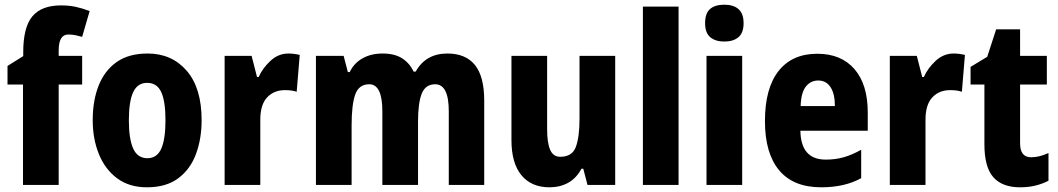

<svg xmlns="http://www.w3.org/2000/svg" viewBox="-20 -788 4509 818"><path d="M330 -428H230V0H78V-428H12V-507L79 -549V-566Q79 -672 118 -718.5Q157 -765 240 -765Q274 -765 302 -759Q330 -753 362 -741L330 -631Q316 -635 301.5 -638Q287 -641 271 -641Q230 -641 230 -573V-550H330Z M839 -276Q839 -197 815 -132Q791 -67 739.5 -28.5Q688 10 606 10Q531 10 479.5 -28Q428 -66 401.5 -131Q375 -196 375 -276Q375 -360 400.5 -424Q426 -488 477.5 -524Q529 -560 609 -560Q712 -560 775.5 -486.5Q839 -413 839 -276ZM529 -275Q529 -196 547.5 -155Q566 -114 608 -114Q649 -114 667 -154.5Q685 -195 685 -276Q685 -356 667 -395.5Q649 -435 607 -435Q566 -435 547.5 -395.5Q529 -356 529 -275Z M1209 -560Q1232 -560 1257 -554L1244 -397Q1225 -404 1194 -404Q1147 -404 1118 -373Q1089 -342 1089 -278V0H937V-550H1052L1075 -460H1082Q1099 -498 1132.5 -529Q1166 -560 1209 -560Z M1886 -560Q1964 -560 2003.5 -511Q2043 -462 2043 -359V0H1892V-314Q1892 -429 1834 -429Q1793 -429 1777 -389.5Q1761 -350 1761 -270V0H1609V-314Q1609 -429 1553 -429Q1509 -429 1493.5 -385.5Q1478 -342 1478 -254V0H1326V-550H1444L1462 -481H1470Q1488 -519 1524.5 -539.5Q1561 -560 1610 -560Q1662 -560 1694 -539Q1726 -518 1742 -483H1751Q1794 -560 1886 -560Z M2601 -550V0H2483L2465 -69H2457Q2436 -29 2401 -9.5Q2366 10 2321 10Q2244 10 2201.5 -41.5Q2159 -93 2159 -191V-550H2311V-237Q2311 -179 2324 -149.5Q2337 -120 2367 -120Q2418 -120 2433.5 -162.5Q2449 -205 2449 -282V-550Z M2871 0H2719V-760H2871Z M3066 -768Q3105 -768 3126.5 -749Q3148 -730 3148 -689Q3148 -648 3126 -629.5Q3104 -611 3066 -611Q3028 -611 3006 -629.5Q2984 -648 2984 -689Q2984 -731 3005 -749.5Q3026 -768 3066 -768ZM3142 -550V0H2990V-550Z M3462 -559Q3564 -559 3620.5 -493.5Q3677 -428 3677 -309V-231H3390Q3392 -108 3498 -108Q3539 -108 3574.5 -118Q3610 -128 3649 -150V-29Q3579 10 3479 10Q3360 10 3299.5 -62.5Q3239 -135 3239 -272Q3239 -412 3297 -485.5Q3355 -559 3462 -559ZM3466 -445Q3434 -445 3413.5 -419.5Q3393 -394 3391 -336H3537Q3537 -388 3518.5 -416.5Q3500 -445 3466 -445Z M4043 -560Q4066 -560 4091 -554L4078 -397Q4059 -404 4028 -404Q3981 -404 3952 -373Q3923 -342 3923 -278V0H3771V-550H3886L3909 -460H3916Q3933 -498 3966.5 -529Q4000 -560 4043 -560Z M4373 -118Q4391 -118 4409 -122.5Q4427 -127 4447 -136V-18Q4422 -5 4392 2.5Q4362 10 4326 10Q4250 10 4212 -33Q4174 -76 4174 -173V-428H4115V-503L4186 -546L4224 -663H4326V-550H4440V-428H4326V-177Q4326 -118 4373 -118Z"/></svg>

Font: Noto Sans Devanagari Condensed ExtraBold
Style: Regular
Weight: 800
Width: 3
Designer: Jelle Bosma - Monotype Design Team
Foundry: Monotype Imaging Inc.
Version: Version 2.004; ttfautohint (v1.8.4.7-5d5b)